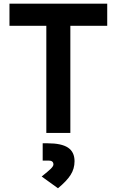

<svg xmlns="http://www.w3.org/2000/svg" viewBox="-20 -713 626 1030"><path d="M228.5 0V-693.4H357.4V0ZM30.8 -574.7V-693.4H555.2V-574.7ZM291 296.9 203.6 233.9Q239.7 205.1 253.2 191.7Q266.6 178.2 266.6 169.4Q266.6 148.4 240.7 148.4H209V55.7H235.8Q310.1 55.7 345 79.1Q379.9 102.5 379.9 151.9Q379.9 192.4 358.6 225.6Q337.4 258.8 291 296.9Z"/></svg>

Font: Cascadia Code
Style: Regular
Weight: 400
Monospace: yes
Designer: Aaron Bell
Foundry: Saja Typeworks
Version: Version 2106.017